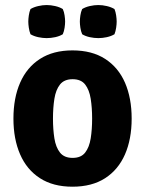

<svg xmlns="http://www.w3.org/2000/svg" viewBox="-20 -708 562 743"><path d="M489.5 -249Q489.5 -169.5 463.5 -110.2Q437.5 -51 386.5 -18.2Q335.5 14.5 260.5 14.5Q185.5 14.5 134.5 -18.5Q83.5 -51.5 57.8 -110.8Q32 -170 32 -249Q32 -329 58 -388.2Q84 -447.5 135 -480.2Q186 -513 260.5 -513Q336 -513 387 -480Q438 -447 463.8 -387.8Q489.5 -328.5 489.5 -249ZM185 -249Q185 -207 190.5 -172.5Q196 -138 212.2 -117.5Q228.5 -97 261 -97Q293.5 -97 309.5 -117.5Q325.5 -138 331 -172.5Q336.5 -207 336.5 -249Q336.5 -291 331 -325.8Q325.5 -360.5 309.5 -381Q293.5 -401.5 261 -401.5Q228.5 -401.5 212.2 -381Q196 -360.5 190.5 -325.8Q185 -291 185 -249ZM89.5 -624.5Q89.5 -634.5 91.5 -648.2Q93.5 -662 98 -673Q110.5 -680.5 127.8 -684.5Q145 -688.5 160.5 -688.5Q176.5 -688.5 193.8 -684.5Q211 -680.5 223 -673Q228 -662 230 -648.2Q232 -634.5 232 -624.5Q232 -614.5 230 -600.8Q228 -587 223 -575.5Q211 -568 193.8 -564.2Q176.5 -560.5 160.5 -560.5Q145 -560.5 127.8 -564.2Q110.5 -568 98 -575.5Q93.5 -587 91.5 -600.8Q89.5 -614.5 89.5 -624.5ZM289 -624.5Q289 -634.5 291 -648.2Q293 -662 298 -673Q310 -680.5 327.2 -684.5Q344.5 -688.5 360.5 -688.5Q376.5 -688.5 393.5 -684.5Q410.5 -680.5 423 -673Q427.5 -662 429.5 -648.2Q431.5 -634.5 431.5 -624.5Q431.5 -614.5 429.5 -600.8Q427.5 -587 423 -575.5Q410.5 -568 393.5 -564.2Q376.5 -560.5 360.5 -560.5Q344.5 -560.5 327.2 -564.2Q310 -568 298 -575.5Q293 -587 291 -600.8Q289 -614.5 289 -624.5Z"/></svg>

Font: Signika Negative
Style: Bold
Weight: 700
Designer: Anna Giedry
Foundry: Anna Giedry
Version: Version 2.001